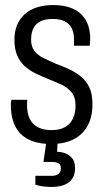

<svg xmlns="http://www.w3.org/2000/svg" viewBox="-20 -558 416 760"><path d="M183 12Q140 12 109.5 1Q79 -10 60 -30Q41 -50 32 -78.5Q23 -107 23 -142Q23 -147 23.5 -152.5Q24 -158 25 -163H88Q87 -157 87 -152Q87 -147 87 -142Q87 -109 98 -87Q109 -65 131 -54Q153 -43 183 -43Q215 -43 236 -54Q257 -65 268 -87Q279 -109 279 -140Q279 -174 263 -193Q247 -212 222 -223.5Q197 -235 169 -246Q144 -256 120.5 -267.5Q97 -279 78 -296Q59 -313 48 -338.5Q37 -364 37 -401Q37 -433 47.5 -458.5Q58 -484 78 -502Q98 -520 126.5 -529Q155 -538 190 -538Q228 -538 256 -528.5Q284 -519 302 -501Q320 -483 328.5 -459Q337 -435 337 -406Q337 -399 336.5 -391.5Q336 -384 335 -377H273V-402Q273 -428 264 -446Q255 -464 236.5 -473.5Q218 -483 188 -483Q165 -483 148.5 -477Q132 -471 122 -460Q112 -449 107.5 -434Q103 -419 103 -402Q103 -373 116.5 -356Q130 -339 152.5 -328Q175 -317 200 -306Q225 -297 250.5 -285.5Q276 -274 298 -257Q320 -240 333 -213.5Q346 -187 346 -145Q346 -105 334 -75.5Q322 -46 300.5 -26.5Q279 -7 249.5 2.5Q220 12 183 12ZM187 182Q169 182 152 180Q135 178 120 173V138H184Q203 138 212 130Q221 122 221 108Q221 94 211.5 88.5Q202 83 185 83H152L166 -14H209L206 43Q224 43 240 49.5Q256 56 266.5 69.5Q277 83 277 107Q277 130 268.5 145Q260 160 246 168Q232 176 216.5 179Q201 182 187 182Z"/></svg>

Font: Archivo Condensed Light
Style: Regular
Weight: 300
Width: 3
Designer: Hector Gatti
Foundry: Omnibus-Type
Version: Version 2.001